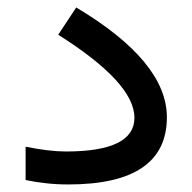

<svg xmlns="http://www.w3.org/2000/svg" viewBox="-20 -490 510 509"><path d="M47.9 -101.1Q110.4 -88.4 154.8 -88.4Q336.4 -88.4 336.4 -177.7Q336.4 -270.5 134.3 -397.9L182.1 -470.2Q422.4 -326.7 422.4 -179.2Q422.4 -1 161.1 -1Q130.4 -1 102.1 -4.2Q73.7 -7.3 47.9 -12.7Z"/></svg>

Font: Vazir WOL
Style: Regular-WOL
Weight: 400
Designer: Saber Rastikerdar
Foundry: Saber Rastikerdar
Version: Version 27.2.2